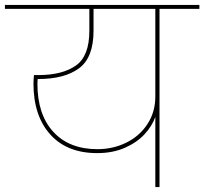

<svg xmlns="http://www.w3.org/2000/svg" viewBox="-55 -760 830 780"><path d="M755 -724H593V0H576V-285Q563 -248 532 -214.5Q501 -181 452 -159.5Q403 -138 340 -138Q217 -138 149 -214Q81 -290 81 -420Q81 -435 83 -455H101Q198 -455 253 -493.5Q308 -532 308 -635V-724H-35V-740H755ZM576 -724H325V-635Q325 -526 266 -482.5Q207 -439 101 -439H98Q97 -430 97 -420Q97 -295 161.5 -224.5Q226 -154 341 -154Q404 -154 458 -180.5Q512 -207 544 -256Q576 -305 576 -368Z"/></svg>

Font: Fz Poppins Thin
Style: Regular
Weight: 100
Designer: Ninad Kale (Devanagari), Jonny Pinhorn (Latin)
Foundry: Indian Type Foundry
Version: Vit hóa bi Vntype.Com & FontZin.Com